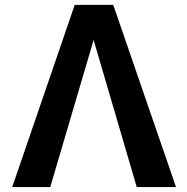

<svg xmlns="http://www.w3.org/2000/svg" viewBox="-20 -752 754 774"><path d="M357.4 -590.8 182.6 2H29.3L281.2 -732.4H436.5L689.5 2H531.2Z"/></svg>

Font: Gen Shin Gothic Bold
Style: Bold
Weight: 700
Designer: [Source Han Sans]
Ryoko NISHIZUKA  (kana & ideographs); Paul D. Hunt (Latin, Greek & Cyrillic); Wenlong ZHANG  (bopomofo
Version: Version 1.002.20150607